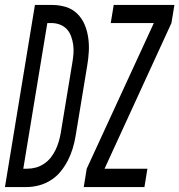

<svg xmlns="http://www.w3.org/2000/svg" viewBox="-58 -755 724 775"><path d="M49 0H-38L83 -735H152Q181 -735 207.5 -727Q234 -719 253.5 -700Q273 -681 283.5 -656Q294 -631 298 -603.5Q302 -576 300.5 -547.5Q299 -519 294 -490L247 -205Q243 -181 235.5 -156Q228 -131 216 -107.5Q204 -84 187 -63Q170 -42 147 -27.5Q124 -13 98.5 -6.5Q73 0 49 0ZM36 -74H51Q69 -74 86 -78.5Q103 -83 119 -93.5Q135 -104 146.5 -118.5Q158 -133 166 -149.5Q174 -166 179 -183Q184 -200 187 -217L234 -502Q237 -520 238.5 -538Q240 -556 237.5 -574Q235 -592 229 -608.5Q223 -625 212 -637Q201 -649 184.5 -655.5Q168 -662 149 -662H133ZM525 0H280L292 -74L563 -662H389L401 -735H646L634 -662L364 -74H537Z"/></svg>

Font: Iosevka Extended Oblique
Style: Regular
Weight: 400
Width: 7
Italic angle: -9°
Monospace: yes
Designer: Belleve Invis
Foundry: Belleve Invis
Version: Version 32.0.1; ttfautohint (v1.8.4)